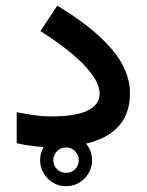

<svg xmlns="http://www.w3.org/2000/svg" viewBox="-20 -513 510 668"><path d="M119.6 44.4Q119.6 7.3 146.2 -19.3Q172.9 -45.9 210 -45.9Q247.1 -45.9 273.7 -19.3Q300.3 7.3 300.3 44.4Q300.3 81.5 273.7 108.2Q247.1 134.8 210 134.8Q172.9 134.8 146.2 108.2Q119.6 81.5 119.6 44.4ZM165.5 44.4Q165.5 63 178.5 75.7Q191.4 88.4 210 88.4Q228.5 88.4 241.2 75.7Q253.9 63 253.9 44.4Q253.9 25.9 241.2 12.9Q228.5 0 210 0Q191.4 0 178.5 12.9Q165.5 25.9 165.5 44.4ZM38.1 -122.6Q68.8 -116.7 99.6 -112.3Q130.4 -107.9 154.8 -107.9Q245.6 -107.9 286.1 -128.9Q326.7 -149.9 326.7 -187.5Q326.7 -230 272.9 -286.4Q219.2 -342.8 120.6 -404.8L179.2 -493.2Q300.3 -420.9 366.2 -345.2Q432.1 -269.5 432.1 -189Q432.1 -94.7 362.8 -47.9Q293.5 -1 161.1 -1Q127.4 -1 96.7 -4.6Q65.9 -8.3 38.1 -14.6Z"/></svg>

Font: Vazir Medium UI
Style: Medium-UI
Weight: 500
Designer: Saber Rastikerdar
Foundry: Saber Rastikerdar
Version: Version 30.0.0